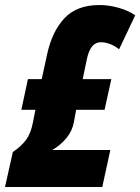

<svg xmlns="http://www.w3.org/2000/svg" viewBox="-31 -744 558 764"><path d="M-11 0H376L408 -147H177Q211 -167 234 -195.5Q257 -224 263 -258L272 -307H385L412 -429H298L315 -510Q329 -576 370 -576Q406 -576 443 -548L507 -683Q480 -702 441 -713Q402 -724 365 -724Q274 -724 225 -671Q176 -618 157 -530L135 -429H80L54 -307H110L100 -257Q92 -214 73 -188Q54 -162 20 -139Z"/></svg>

Font: Noto Sans Display Condensed Black
Style: Italic
Weight: 900
Width: 3
Italic angle: -192°
Designer: Monotype Design Team
Foundry: Monotype Imaging Inc.
Version: Version 1.900